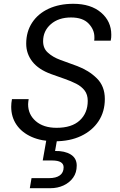

<svg xmlns="http://www.w3.org/2000/svg" viewBox="-20 -732 631 1011"><path d="M269 12Q199 12 147 -11Q95 -34 67 -75Q39 -116 39 -170Q39 -179 40 -189.5Q41 -200 43 -210H131Q130 -203 129 -196.5Q128 -190 128 -183Q128 -129 168.5 -94Q209 -59 278 -59Q358 -59 400 -98Q442 -137 442 -201Q442 -234 425.5 -255.5Q409 -277 381.5 -291Q354 -305 319.5 -317Q285 -329 249 -342Q183 -366 150.5 -407.5Q118 -449 118 -502Q118 -565 149 -612.5Q180 -660 236 -686Q292 -712 366 -712Q458 -712 512 -666Q566 -620 566 -549Q566 -542 565.5 -534Q565 -526 563 -518H476Q477 -523 477 -527.5Q477 -532 477 -537Q477 -576 446.5 -608Q416 -640 354 -640Q288 -640 247.5 -604.5Q207 -569 207 -515Q207 -477 232 -455Q258 -431 298 -416.5Q338 -402 387 -384Q448 -361 490 -319.5Q532 -278 532 -211Q532 -144 499 -94Q466 -44 407 -16Q348 12 269 12ZM137 259 146 206H238Q275 206 295 191.5Q315 177 315 149Q315 113 254 113H205L228 -17H284L270 63Q321 62 352.5 81.5Q384 101 384 140Q384 177 365 203.5Q346 230 314.5 244.5Q283 259 245 259Z"/></svg>

Font: Rethink Sans
Style: Italic
Weight: 400
Italic angle: -10°
Designer: The Rethink Sans project authors (Hans Thiessen). DM Sans designed by Colophon Foundry.
Foundry: Rethink Communications LLC
Version: Version 1.001